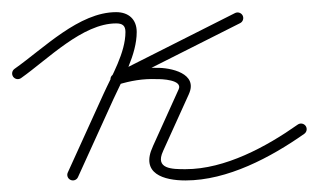

<svg xmlns="http://www.w3.org/2000/svg" viewBox="-30 -295 537 324"><path d="M5.5 -163.2C5.5 -163.2 5.5 -163.2 5.5 -163.2C51 -195.3 109.4 -255.5 166 -255.5C176.6 -255.5 181.7 -251.8 181.7 -241C181.7 -206.1 158.7 -167.5 144.4 -135.9C124.4 -91.9 104.4 -47.9 84.4 -3.9C82.2 0.8 84.3 6.5 89.1 8.6C93.8 10.8 99.5 8.7 101.6 3.9C101.6 3.9 101.6 3.9 101.6 3.9C121.6 -40.1 141.6 -84.1 161.6 -128.1C177.3 -162.4 200.7 -202.8 200.7 -241C200.7 -262.3 187.1 -274.5 166 -274.5C103.4 -274.5 44 -213.6 -5.5 -178.8C-9.8 -175.7 -10.8 -169.8 -7.8 -165.5C-4.7 -161.2 1.2 -160.2 5.5 -163.2ZM366.7 -273C366.7 -273 366.7 -273 366.7 -273C298.4 -238.5 230.1 -204.1 161.7 -169.6C156.5 -167 155.5 -161.8 157.2 -157.6C158.9 -153.4 163.3 -150.4 168.8 -152.1C190.2 -158.7 211.2 -162.4 233.6 -161.5C233.6 -161.5 233.8 -161.5 233.9 -161.5C234.1 -161.5 234.2 -161.5 234.2 -161.5C241.9 -161.7 279.1 -160.6 271.4 -144C271.4 -144 271.4 -144 271.4 -144C271.4 -143.9 271.3 -143.9 271.3 -143.9C256.9 -111.9 242.4 -79.9 227.9 -47.9C227.9 -47.9 227.9 -47.9 227.9 -48C227.9 -48 228 -48 228 -48C206.4 -1.8 246.6 9.5 283 9.5C354 9.5 427 -29.5 483.5 -69.2C487.8 -72.3 488.8 -78.2 485.8 -82.5C482.7 -86.8 476.8 -87.8 472.5 -84.8C472.5 -84.8 472.5 -84.8 472.5 -84.8C419.5 -47.4 349.9 -9.5 283 -9.5C260.8 -9.5 231 -9.5 245.2 -40C245.2 -40 245.2 -40 245.2 -40C245.2 -40.1 245.2 -40.1 245.2 -40.1C259.7 -72.1 274.2 -104.1 288.7 -136.1C288.7 -136.1 288.6 -136.1 288.6 -136C288.6 -136 288.6 -136 288.6 -136C305 -171.2 257.9 -181.1 233.8 -180.5C233.8 -180.5 233.9 -180.5 234.1 -180.5C234.2 -180.5 234.4 -180.5 234.4 -180.5C209.8 -181.4 186.6 -177.5 163.2 -170.2C157.6 -168.5 156.8 -162.8 158.7 -158.2C160.5 -153.6 165.1 -150.1 170.3 -152.7C238.6 -187.1 306.9 -221.6 375.3 -256C380 -258.4 381.8 -264.1 379.5 -268.8C377.1 -273.4 371.4 -275.3 366.7 -273Z"/></svg>

Font: FRB American Cursive Extralight
Style: Italic
Weight: 200
Italic angle: -25°
Version: Version 2.0;Modular Font Editor K font №1